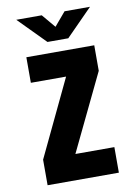

<svg xmlns="http://www.w3.org/2000/svg" viewBox="-98 -972 746 1036"><g transform="rotate(-10 275.0 -454.0)"><path d="M77 0V-140L277 -560H84V-700H456V-560L254 -140H467.5V0ZM65.5 -908.5H205L267.5 -834.5L330 -908.5H469.5L324.5 -761.5H210.5Z"/></g></svg>

Font: Trispace SemiCondensed ExtraBold
Style: Regular
Weight: 800
Width: 4
Designer: Tyler Finck
Foundry: Etcetera Type Company
Version: Version 1.210; ttfautohint (v1.8.3)